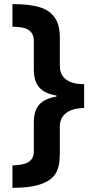

<svg xmlns="http://www.w3.org/2000/svg" viewBox="-20 -741 434 926"><path d="M116.2 41.5Q143.1 25.4 143.1 -10.3V-151.4Q143.1 -206.5 168.9 -236.1Q194.8 -265.6 252.4 -275.4V-280.3Q194.8 -289.6 168.9 -319.6Q143.1 -349.6 143.1 -407.2V-544.9Q143.1 -589.8 101.6 -604.5Q83 -610.8 40 -612.3V-721.2Q118.7 -721.2 165.5 -708Q212.4 -694.8 235.8 -666.5Q268.6 -630.9 268.6 -560.1V-421.9Q268.6 -392.1 283.7 -372.6Q311.5 -335 385.7 -335V-220.2Q317.9 -219.2 287.6 -185.5Q268.6 -164.1 268.6 -131.3V2.4Q268.6 62.5 248.5 95.5Q228.5 128.4 182.6 145Q132.3 165 40 165V56.6Q92.8 55.2 116.2 41.5Z"/></svg>

Font: Viking Open Sans
Style: Bold
Weight: 700
Foundry: Ascender Corporation
Version: Version 2.001